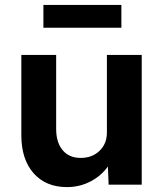

<svg xmlns="http://www.w3.org/2000/svg" viewBox="-20 -753 670 783"><path d="M253 10Q167 10 117 -46.5Q67 -103 67 -202V-529H209V-228Q209 -172 235.5 -140.5Q262 -109 309 -109Q356 -109 386 -138Q416 -167 416 -213V-529H558V0H423L420 -74Q393 -36 349 -13Q305 10 253 10ZM157 -640V-733H475V-640Z"/></svg>

Font: Readex Pro SemiBold
Style: Regular
Weight: 600
Designer: Bonnie Shaver-Troup, Thomas Jockin
Foundry: Lexend
Version: Version 1.204; ttfautohint (v1.8.4.7-5d5b)